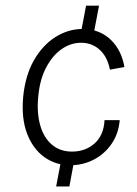

<svg xmlns="http://www.w3.org/2000/svg" viewBox="-20 -590 496 696"><path d="M274 -475 292 -569.5H339L321 -475ZM183.5 86 201.5 -8H249L231.5 86ZM234.5 9Q182 9 140.8 -20.5Q99.5 -50 78.2 -105.5Q57 -161 64 -238.5Q71.5 -316.5 103 -371.5Q134.5 -426.5 181 -455.8Q227.5 -485 279.5 -485Q311.5 -485 337.2 -474.5Q363 -464 382.2 -445.2Q401.5 -426.5 413.8 -401.5Q426 -376.5 431 -347L378.5 -337.5Q369.5 -384 341.5 -409.5Q313.5 -435 274 -435Q236.5 -435 203.2 -411.8Q170 -388.5 147 -344.8Q124 -301 118.5 -238.5Q113 -180.5 125.8 -135.8Q138.5 -91 168 -65.8Q197.5 -40.5 241 -40.5Q289.5 -40.5 322.8 -70Q356 -99.5 359 -154.5H414Q410 -106 384.8 -69Q359.5 -32 320.2 -11.5Q281 9 234.5 9Z"/></svg>

Font: Karla Light
Style: Italic
Weight: 300
Italic angle: -8°
Designer: Jonathan Pinhorn
Version: Version 2.004;gftools[0.9.33]